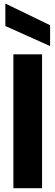

<svg xmlns="http://www.w3.org/2000/svg" viewBox="-20 -984 290 1004"><path d="M50 0V-700H200V0ZM242 -743 8 -848V-964H11L242 -852Z"/></svg>

Font: DM Sans 36pt Black
Style: Regular
Weight: 900
Designer: Colophon Foundry, Jonny Pinhorn
Foundry: Colophon Foundry
Version: Version 4.004;gftools[0.9.30]